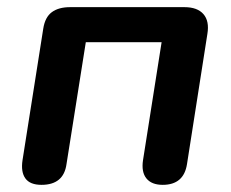

<svg xmlns="http://www.w3.org/2000/svg" viewBox="-20 -509 645 537"><path d="M96 8Q64 8 51 -10Q38 -28 43 -61L101 -429Q106 -461 125 -475Q144 -489 176 -489H496Q532 -489 549 -469.5Q566 -450 560 -414L503 -50Q494 8 435 8Q404 8 389.5 -10Q375 -28 380 -61L432 -391H220L166 -50Q162 -21 144.5 -6.5Q127 8 96 8Z"/></svg>

Font: Nunito Variable Extra Light
Style: Italic
Weight: 200
Italic angle: -9°
Designer: Vernon Adams
Foundry: Vernon Adams
Version: Version 3.602